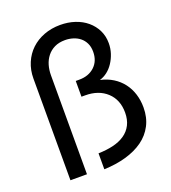

<svg xmlns="http://www.w3.org/2000/svg" viewBox="-132 -812 817 917"><g transform="rotate(-20 276.5 -354.0)"><path d="M241 -75Q282 -76 316 -84Q350 -92 375 -109Q400 -126 413.5 -152.5Q427 -179 427 -215Q427 -280 385.5 -318.5Q344 -357 276 -357H257V-437H275Q323 -437 353 -465Q383 -493 383 -540Q383 -565 374 -583.5Q365 -602 350 -614Q335 -626 315.5 -632Q296 -638 275 -638Q244 -638 221.5 -627Q199 -616 184 -597Q169 -578 162 -554Q155 -530 155 -503V0H71V-517Q71 -560 86.5 -596.5Q102 -633 129.5 -659Q157 -685 195 -699.5Q233 -714 278 -714Q318 -714 352.5 -702.5Q387 -691 412.5 -669.5Q438 -648 452.5 -618.5Q467 -589 467 -553Q467 -526 459 -501.5Q451 -477 437.5 -456.5Q424 -436 406 -422Q388 -408 367 -402Q403 -394 431 -376.5Q459 -359 478.5 -333.5Q498 -308 508 -276Q518 -244 518 -208Q518 -157 497.5 -117.5Q477 -78 440 -51.5Q403 -25 352 -10.5Q301 4 241 6Z"/></g></svg>

Font: PTCRaleway Medium
Style: Regular
Weight: 500
Designer: Matt McInerney, Pablo Impallari, Rodrigo Fuenzalida
Foundry: Matt McInerney, Pablo Impallari, Rodrigo Fuenzalida
Version: Version 3.000g; ttfautohint (v1.5) -l 8 -r 28 -G 28 -x 14 -D